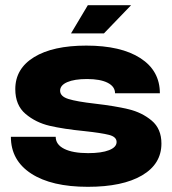

<svg xmlns="http://www.w3.org/2000/svg" viewBox="-20 -708 665 741"><path d="M597 -348H424Q424 -374 395.5 -388.5Q367 -403 316 -403Q267 -403 239.5 -391Q212 -379 212 -358Q212 -336 244 -326Q276 -316 346 -308Q424 -299 476 -286.5Q528 -274 565.5 -242.5Q603 -211 603 -154Q603 -75 528 -31Q453 13 319 13Q179 13 100.5 -38Q22 -89 22 -180H195Q195 -150 228 -133.5Q261 -117 320 -117Q372 -117 401 -128.5Q430 -140 430 -160Q430 -180 400.5 -187.5Q371 -195 306 -202Q225 -210 171.5 -222.5Q118 -235 78.5 -268.5Q39 -302 39 -364Q39 -443 111.5 -487.5Q184 -532 313 -532Q447 -532 522 -483.5Q597 -435 597 -348ZM319 -688H486L381 -579H254Z"/></svg>

Font: Non Bureau Extended
Style: Bold
Weight: 700
Width: 7
Designer: Jona Saucedo
Foundry: Non Foundry
Version: Version 1.000; ttfautohint (v1.8.4)